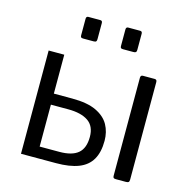

<svg xmlns="http://www.w3.org/2000/svg" viewBox="-108 -847 937 952"><g transform="rotate(15 360.5 -371.0)"><path d="M302 -729.8V-646.9Q302 -638.3 298.6 -634.9Q295.3 -631.6 285.3 -631.6H232.8Q224.1 -631.6 221.4 -634.6Q218.7 -637.5 218.7 -644.9V-729.2Q218.7 -742 229.7 -742H291.1Q302 -742 302 -729.8ZM506.5 -729.8V-646.9Q506.5 -638.3 503.1 -634.9Q499.7 -631.6 489.8 -631.6H437.2Q428.6 -631.6 425.9 -634.6Q423.2 -637.5 423.2 -644.9V-729.2Q423.2 -742 434.1 -742H495.6Q506.5 -742 506.5 -729.8ZM82.6 0V-530H162.8V-330.3H257.1Q334.8 -330.3 380.6 -308.6Q426.3 -286.8 446.4 -250.7Q466.4 -214.5 466.4 -169.2Q466.4 -110.1 444.5 -72.6Q422.6 -35.1 377.7 -17.6Q332.7 0 262.4 0ZM162.8 -58.4H263.9Q328.6 -58.4 359.7 -84.7Q390.9 -111 390.9 -168.9Q390.9 -223.9 354.7 -248.7Q318.4 -273.6 251.7 -273.6H162.8ZM638.6 -16.7Q638.6 -7.2 635 -3.6Q631.3 0 620.9 0H569.8Q560.6 0 557.6 -3.1Q554.6 -6.2 554.6 -14.1V-516.4Q554.6 -530 566.4 -530H627.2Q638.6 -530 638.6 -517.2Z"/></g></svg>

Font: Libre Franklin Thin
Style: Regular
Weight: 100
Designer: Pablo Impallari, Rodrigo Fuenzalida, Nhung Nguyen
Foundry: Impallari Type
Version: Version 3.000